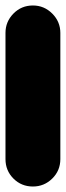

<svg xmlns="http://www.w3.org/2000/svg" viewBox="-20 -680 240 700"><path d="M0 -100H200V-560H0ZM100 -200Q58 -200 29 -170.5Q0 -141 0 -100Q0 -58 29 -29Q58 0 100 0Q141 0 170.5 -29Q200 -58 200 -100Q200 -141 170.5 -170.5Q141 -200 100 -200ZM100 -660Q58 -660 29 -630.5Q0 -601 0 -560Q0 -518 29 -489Q58 -460 100 -460Q141 -460 170.5 -489Q200 -518 200 -560Q200 -601 170.5 -630.5Q141 -660 100 -660Z"/></svg>

Font: Wavefont Black
Style: Regular
Weight: 900
Version: Version 3.004;gftools[0.9.33]